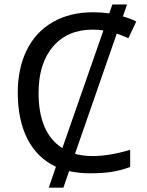

<svg xmlns="http://www.w3.org/2000/svg" viewBox="-20 -780 672 875"><path d="M402.8 -645Q287.6 -645 221.7 -567.9Q155.8 -490.7 155.8 -356.9Q155.8 -173.8 264.2 -105L451.2 -641.1Q431.6 -645 402.8 -645ZM559.1 -759.8 540 -705.1Q569.8 -697.3 601.1 -682.1L564.9 -606Q529.3 -621.6 512.2 -627L321.8 -79.1Q357.4 -68.8 401.9 -68.8Q478 -68.8 573.2 -97.2V-19Q527.8 -2.4 485.8 3.7Q443.8 9.8 389.2 9.8Q342.8 9.8 294.9 0L269 75.2H202.1L234.9 -20Q149.4 -60.1 105.2 -146.5Q61 -232.9 61 -357.9Q61 -468.3 101.8 -551.3Q142.6 -634.3 220.5 -679.2Q298.3 -724.1 403.8 -724.1Q441.9 -724.1 478 -719.2L492.2 -759.8Z"/></svg>

Font: NotoSans
Style: Regular
Weight: 400
Designer: Monotype Design team
Foundry: Monotype Imaging Inc.
Version: Version 1.04; ttfautohint (v1.4.1)